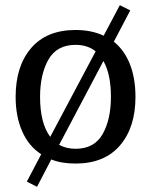

<svg xmlns="http://www.w3.org/2000/svg" viewBox="-20 -618 580 737"><path d="M500 -246.1Q500 -128.9 440.4 -59.6Q380.9 9.8 270 9.8Q215.8 9.8 176.8 -5.9L122.1 99.1L83 79.1L138.2 -25.9Q90.3 -56.6 65.2 -113.8Q40 -170.9 40 -246.1Q40 -364.3 99.6 -433.6Q159.2 -502.9 270 -502.9Q331.1 -502.9 377.9 -481L439.9 -598.1L480 -578.1L417 -458Q458 -424.8 479 -370.8Q500 -316.9 500 -246.1ZM172.9 -92.8 347.2 -420.9Q316.4 -445.8 270 -445.8Q198.2 -445.8 166 -389.4Q133.8 -333 133.8 -246.1Q133.8 -144.5 172.9 -92.8ZM405.8 -246.1Q405.8 -333 377 -383.8L207 -62Q234.9 -46.9 270 -46.9Q341.8 -46.9 373.8 -103Q405.8 -159.2 405.8 -246.1Z"/></svg>

Font: Sura
Style: Regular
Weight: 400
Designer: Carolina Giovagnoli
Foundry: Huerta Tipografica
Version: Version 1.003;PS 001.002;hotconv 1.0.70;makeotf.lib2.5.58329